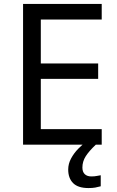

<svg xmlns="http://www.w3.org/2000/svg" viewBox="-20 -785 596 974"><path d="M496 -51H97V-765H496V-686H187V-463H478V-385H187V-130H496ZM398 65Q398 87 410 98.5Q422 110 443 110Q460 110 471.5 107.5Q483 105 491 104V160Q477 164 463 166.5Q449 169 429 169Q376 169 351 144Q326 119 326 75Q326 46 340.5 19Q355 -8 376.5 -30Q398 -52 418 -66L466 -51Q432 -19 415 7.5Q398 34 398 65Z"/></svg>

Font: Noto Sans Tamil UI
Style: Regular
Weight: 400
Designer: Jelle Bosma - Monotype Design Team
Foundry: Monotype Imaging Inc.
Version: Version 2.004